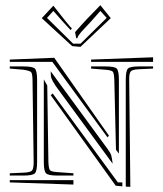

<svg xmlns="http://www.w3.org/2000/svg" viewBox="-20 -749 625 738"><path d="M268.6 -625.5Q274.9 -633.3 292.7 -652.6Q310.5 -671.9 315.4 -677.2L365.7 -729L405.8 -679.2L289.1 -568.8L257.3 -571.8L140.6 -679.2L185.1 -727.1L230 -670.4Q234.9 -665 242.7 -655Q250.5 -645 256.3 -640.1L251.5 -633.3Q248 -637.7 222.2 -665L185.1 -707L160.6 -680.2L261.2 -581.1H289.6L390.1 -680.2L365.7 -707L328.6 -665Q321.3 -657.2 309.8 -645Q298.3 -632.8 293.2 -627.2Q288.1 -621.6 283.2 -614.5Q278.3 -607.4 277.3 -602.1H272.9ZM450.2 -32.7 424.8 -35.2 174.8 -383.3 182.6 -389.6 433.1 -47.9H450.2ZM463.4 -31.7V-441.4Q463.4 -477.1 471.7 -485.4Q480 -493.7 515.6 -493.7H568.4V-485.4L514.2 -482.9Q490.2 -481.9 483.4 -475.3Q476.6 -468.8 476.6 -446.3V-442.4L481 -30.8ZM568.4 -528.8V-511.2H330.1V-520ZM425.8 -173.3 419.4 -441.4Q418.5 -467.3 413.8 -473.1Q409.2 -479 384.8 -481L330.1 -485.4V-493.7H384.8Q420.4 -493.7 428.7 -485.4Q437 -477.1 437 -441.4V-158.7ZM148.4 -443.8 161.6 -420.4 166 -127Q167 -101.1 171.9 -95Q176.8 -88.9 201.2 -87.4L262.2 -83V-74.2H201.2Q165.5 -74.2 157 -82.8Q148.4 -91.3 148.4 -127ZM262.2 -56.6V-39.6L17.6 -47.9V-56.6ZM17.6 -485.4V-493.7H69.8Q105.5 -493.7 114 -485.4Q122.6 -477.1 122.6 -441.4V-127Q122.6 -91.3 114 -82.8Q105.5 -74.2 69.8 -74.2H17.6V-83L71.8 -85.4Q96.7 -86.4 103 -93.5Q109.4 -100.6 109.4 -126L105 -441.4Q104.5 -466.3 99.6 -471.7Q94.7 -477.1 69.8 -481ZM398.9 -227.5 393.1 -221.2 181.2 -511.2H17.6V-520L188.5 -526.9ZM174.8 -475.1 393.6 -176.3Q404.8 -161.1 407.5 -152.1Q410.2 -143.1 413.1 -119.6L193.8 -418.9Q180.7 -439 177.7 -448Q174.8 -457 174.8 -475.1Z"/></svg>

Font: FoglihtenNo03
Style: Regular
Weight: 500
Version: Version 0.59